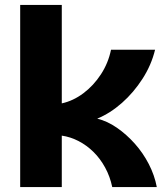

<svg xmlns="http://www.w3.org/2000/svg" viewBox="-20 -760 662 780"><path d="M62 0V-740H231V-340Q277 -350 318.5 -381Q360 -412 390 -458Q420 -504 431 -558H610Q595 -496 559 -440Q523 -384 475.5 -342Q428 -300 375 -278Q416 -268 455 -241Q494 -214 527.5 -176.5Q561 -139 584.5 -93.5Q608 -48 617 0H436Q427 -43 407 -79.5Q387 -116 359.5 -143Q332 -170 299 -187Q266 -204 231 -209V0Z"/></svg>

Font: Parkinsans
Style: Bold
Weight: 700
Designer: Red Stone, Indian Type Foundry
Foundry: Indian Type Foundry
Version: Version 1.000